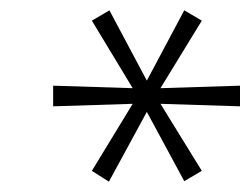

<svg xmlns="http://www.w3.org/2000/svg" viewBox="-20 -732 485 372"><path d="M191 -380 158 -401 239 -534 242 -531 83 -526V-566L242 -561L239 -558L158 -692L192 -712L266 -573H263L337 -712L371 -692L289 -558L286 -561L445 -566V-526L286 -531L289 -534L371 -401L337 -381L263 -518H266Z"/></svg>

Font: Nunito Sans 10pt Condensed ExtraLight
Style: Italic
Weight: 250
Width: 3
Italic angle: -9°
Designer: Vernon Adams
Foundry: Vernon Adams
Version: Version 3.101;gftools[0.9.27]